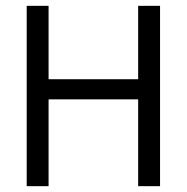

<svg xmlns="http://www.w3.org/2000/svg" viewBox="-20 -638 640 658"><path d="M453.5 0V-618H528.5V0ZM71.5 0V-618H146.5V0ZM100.5 -297.5V-366.5H499.5V-297.5Z"/></svg>

Font: Victor Mono Thin
Style: Regular
Weight: 100
Monospace: yes
Designer: Rune Bjørnerås
Version: Version 1.561;gftools[0.9.30]